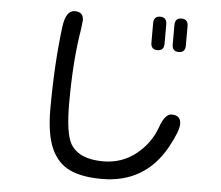

<svg xmlns="http://www.w3.org/2000/svg" viewBox="-56 -842 1113 966"><g transform="rotate(5 500.0 -358.5)"><path d="M204.1 -266.6Q204.1 -495.1 228.5 -686.5Q239.3 -768.6 284.2 -768.6Q328.1 -768.6 328.1 -726.6L323.2 -681.6Q295.9 -523.4 295.9 -303.7Q295.9 -150.4 327.1 -98.6Q370.1 -28.3 491.2 -28.3Q585 -28.3 656.2 -84.5Q727.5 -140.6 757.8 -226.6Q781.2 -293 815.4 -293Q861.3 -293 861.3 -249Q861.3 -212.9 814.5 -127.9Q709 60.5 492.2 60.5Q390.6 60.5 328.6 30.8Q266.6 1 235.4 -70.3Q204.1 -141.6 204.1 -266.6ZM681.6 -742.2Q681.6 -778.3 714.8 -778.3Q748 -778.3 748 -742.2V-644.5Q748 -609.4 714.8 -609.4Q681.6 -609.4 681.6 -644.5ZM789.1 -742.2Q789.1 -778.3 822.3 -778.3Q855.5 -778.3 855.5 -742.2V-644.5Q855.5 -609.4 822.3 -609.4Q789.1 -609.4 789.1 -644.5Z"/></g></svg>

Font: jf-openhuninn-2.0
Style: Regular
Weight: 400
Designer: [Kosugi Maru]
Designed by MOTOYA      

[Varela Round]
Joe Prince (Latin component); Avraham Cornfeld (Hebrew component)
Foundry: justfont CO.,LTD.
Version: 2.0